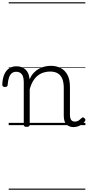

<svg xmlns="http://www.w3.org/2000/svg" viewBox="-76 -1095 767 1680"><path d="M157 15Q144 15 138 10.5Q132 6 132 -4V-374Q132 -424 114.5 -445.5Q97 -467 66 -467Q44 -467 28.5 -455.5Q13 -444 3.5 -418.5Q-6 -393 -9 -352Q-9 -343 -15 -338.5Q-21 -334 -33 -334Q-43 -334 -49.5 -338.5Q-56 -343 -56 -355Q-54 -408 -38.5 -443.5Q-23 -479 4 -497Q31 -515 67 -515Q95 -515 115 -507Q135 -499 149.5 -484.5Q164 -470 172 -450Q180 -430 182 -405V-401Q198 -435 219 -457.5Q240 -480 265 -493.5Q290 -507 316.5 -513Q343 -519 369 -519Q417 -519 454.5 -500Q492 -481 514 -440.5Q536 -400 536 -334V-94Q536 -74 540 -60Q544 -46 553.5 -38.5Q563 -31 578 -31Q588 -31 598 -34Q608 -37 618 -44.5Q628 -52 638 -62Q644 -68 650.5 -67.5Q657 -67 664 -60Q670 -54 671 -47.5Q672 -41 667 -34Q656 -19 639.5 -7Q623 5 605 11Q587 17 567 17Q547 17 531 10.5Q515 4 504 -8Q493 -20 487.5 -38.5Q482 -57 482 -82V-326Q482 -371 470 -403Q458 -435 431.5 -452Q405 -469 362 -469Q335 -469 307.5 -461Q280 -453 256.5 -435Q233 -417 214.5 -387.5Q196 -358 184 -314V-4Q184 6 177.5 10.5Q171 15 157 15ZM0 555H671V565H0ZM0 -20H671V0H0ZM0 -505H671V-500H0ZM0 -1075H671V-1065H0Z"/></svg>

Font: Playwrite AR Guides
Style: Regular
Weight: 400
Designer: Veronika Burian, José Scaglione
Foundry: TypeTogether
Version: Version 1.003